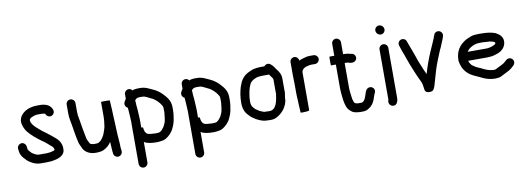

<svg xmlns="http://www.w3.org/2000/svg" viewBox="-66 -1106 4857 1763"><g transform="rotate(-10 2362.0 -225.0)"><path d="M346 -415C347.3 -415 348.7 -414.7 350 -414L351 -413C357.7 -399.6 363.4 -389.5 378.5 -384.5C404.2 -375.9 424.4 -392.3 430.5 -410.5C435.6 -425.9 429.8 -438.4 424 -450C406.3 -485.5 367 -501 314 -501H295C248.6 -501 213.1 -491.7 183 -475C145.9 -452.7 105.9 -410.3 124 -350C130.3 -324.7 143.1 -300.5 158 -281C190.7 -240.8 232.1 -207.7 274 -177C307.5 -155.4 333.5 -130.9 362 -106C371 -98.5 375.4 -90.2 378 -77V-70C376 -68.7 374 -67.7 372 -67L358 -63C346.9 -59.7 338 -56 325 -56C318.3 -55.3 311.3 -54.7 304 -54H231C209.5 -54 190.5 -65.9 177 -74C164.4 -81.2 155.4 -92.5 146 -104C141.8 -109 135 -116 135 -122C132.5 -147.1 131.8 -163.8 115.5 -176.5C86.1 -199.3 45.9 -172.7 50 -138C51.6 -131.6 53 -122.7 53 -115C56 -89.7 68.9 -67.4 84 -50C100.5 -31.9 113.9 -16.4 135 -4C159.4 12.9 193.7 28 231 28H285C292.3 28 300 27.7 308 27C335.7 27 356.5 21.3 378 17C415.2 7.7 455 -14.6 459 -55C463.5 -93.1 452 -121.1 438 -143C420.4 -169.4 392.5 -187.1 369 -208C347.4 -227.2 320.2 -244.4 296 -263L268 -287C259.3 -293.7 251 -301 243 -309C226.2 -325.8 202 -350.3 202 -381C207.3 -402.3 233.8 -406.9 252 -415C261.8 -418.3 281.3 -419 295 -419H314C326.3 -419 334.9 -417.5 346 -415Z M560 -462V-383C560 -357.4 561.9 -337.6 566 -316C579.7 -251.9 587.3 -175.8 603 -113C605.7 -97.7 609.7 -85.3 615 -76C620.8 -64.4 628.4 -45 634 -35C653.4 -3.4 693.5 20 744 20H761C780.5 20 802.3 16.3 817 10C849.5 -4.8 874.1 -24.7 893 -55C893.7 -51 894 -47.3 894 -44C895.1 -25.8 897 -10 897 7C897 17 897.7 25.7 899 33L901 45V53C902.3 64.3 907.2 73.7 915.5 81C943.1 105.2 985.1 82.5 983 47V39C982 28.7 979 19.3 979 8C979 -38.1 974.6 -54 972 -107C967.8 -190.3 964.2 -273.9 961 -355C960 -380.5 957 -404.5 957 -427V-430C957 -433.6 924.1 -433 916 -433C888.7 -433.7 875 -432.7 875 -430V-298C875 -263.6 870.5 -230.5 866 -201C862.4 -183.1 857.6 -173.9 852 -155L842 -129C833.9 -112.9 826.8 -102.6 817 -90C808.2 -77.7 797.5 -72.5 785 -65C780.1 -63.4 767 -62 761 -62H745C734 -62 730.4 -63.9 718 -67C705.8 -71.9 704.5 -77.6 699 -90C692.2 -105.8 686.3 -110.6 683 -129C678.8 -151.6 670.5 -191.9 666.5 -216L659 -261C653.5 -305.1 642 -335.4 642 -383V-462C642 -484.5 623.5 -503 601 -503C578.5 -503 560 -484.5 560 -462Z M1157 230C1179.5 230 1198 211.5 1198 189V-1C1198.7 -1 1199.3 -0.7 1200 0C1230.6 18 1270.5 22 1318 22C1327.3 22 1336.7 21.3 1346 20L1372 16C1384 13.3 1394.3 9.3 1403 4C1431.5 -13.1 1463.2 -43.8 1477 -77C1491.4 -105.8 1503.1 -138.7 1507 -178L1510 -197C1511.3 -211.4 1513 -224.9 1513 -240V-270C1513 -334.8 1477.7 -369.8 1445 -405C1423.7 -426.3 1398 -444.7 1371 -457C1333.3 -473.2 1302.6 -495 1249 -495H1228C1210.2 -495 1191.4 -491.7 1178 -485C1170 -497 1159 -503 1145 -503C1122.5 -503 1104 -484.5 1104 -462V-421C1099.3 -414.3 1095.3 -407.7 1092 -401L1087 -392C1076 -368.4 1089.7 -344.6 1106 -337C1106.7 -336.3 1107.3 -336 1108 -336C1109.3 -324.7 1110.3 -313 1111 -301C1112.9 -255.8 1118.3 -211.4 1116 -166V189C1116 211.5 1134.5 230 1157 230ZM1215 -411C1219.7 -412.3 1224 -413 1228 -413H1249C1254.3 -413 1260 -412.7 1266 -412C1269.3 -412 1273 -411.3 1277 -410C1297.4 -403.2 1318.8 -390.1 1337 -382C1341.7 -380.7 1346 -378.7 1350 -376C1360.9 -368.7 1376.4 -357.6 1387 -347L1407 -325C1413 -317.7 1416.7 -312.3 1418 -309C1423.7 -301.8 1430 -291.2 1430 -280C1430.7 -276.7 1431 -273.3 1431 -270V-240C1431 -229.7 1429.2 -217.4 1428 -208L1426 -189C1423.6 -167.8 1419.3 -143.4 1410 -128C1403.9 -115.8 1403.2 -109.5 1393 -98C1381 -80.7 1376.3 -76.2 1361 -66C1350.2 -60.6 1332.4 -60 1318 -60C1305.5 -60 1286.3 -61.5 1276 -63L1260 -65C1233 -69.5 1222.1 -87.5 1217 -113L1215 -127C1214.3 -129.7 1214 -132 1214 -134C1214 -134.7 1208.7 -135.3 1198 -136V-164C1200.1 -211.8 1195 -257.3 1193 -305C1190.7 -333.6 1187 -359 1187 -387C1186.3 -389 1186 -390.7 1186 -392C1192.7 -398.7 1204.3 -411 1215 -411Z M1686 230C1708.5 230 1727 211.5 1727 189V-1C1727.7 -1 1728.3 -0.7 1729 0C1759.6 18 1799.5 22 1847 22C1856.3 22 1865.7 21.3 1875 20L1901 16C1913 13.3 1923.3 9.3 1932 4C1960.5 -13.1 1992.2 -43.8 2006 -77C2020.4 -105.8 2032.1 -138.7 2036 -178L2039 -197C2040.3 -211.4 2042 -224.9 2042 -240V-270C2042 -334.8 2006.7 -369.8 1974 -405C1952.7 -426.3 1927 -444.7 1900 -457C1862.3 -473.2 1831.6 -495 1778 -495H1757C1739.2 -495 1720.4 -491.7 1707 -485C1699 -497 1688 -503 1674 -503C1651.5 -503 1633 -484.5 1633 -462V-421C1628.3 -414.3 1624.3 -407.7 1621 -401L1616 -392C1605 -368.4 1618.7 -344.6 1635 -337C1635.7 -336.3 1636.3 -336 1637 -336C1638.3 -324.7 1639.3 -313 1640 -301C1641.9 -255.8 1647.3 -211.4 1645 -166V189C1645 211.5 1663.5 230 1686 230ZM1744 -411C1748.7 -412.3 1753 -413 1757 -413H1778C1783.3 -413 1789 -412.7 1795 -412C1798.3 -412 1802 -411.3 1806 -410C1826.4 -403.2 1847.8 -390.1 1866 -382C1870.7 -380.7 1875 -378.7 1879 -376C1889.9 -368.7 1905.4 -357.6 1916 -347L1936 -325C1942 -317.7 1945.7 -312.3 1947 -309C1952.7 -301.8 1959 -291.2 1959 -280C1959.7 -276.7 1960 -273.3 1960 -270V-240C1960 -229.7 1958.2 -217.4 1957 -208L1955 -189C1952.6 -167.8 1948.3 -143.4 1939 -128C1932.9 -115.8 1932.2 -109.5 1922 -98C1910 -80.7 1905.3 -76.2 1890 -66C1879.2 -60.6 1861.4 -60 1847 -60C1834.5 -60 1815.3 -61.5 1805 -63L1789 -65C1762 -69.5 1751.1 -87.5 1746 -113L1744 -127C1743.3 -129.7 1743 -132 1743 -134C1743 -134.7 1737.7 -135.3 1727 -136V-164C1729.1 -211.8 1724 -257.3 1722 -305C1719.7 -333.6 1716 -359 1716 -387C1715.3 -389 1715 -390.7 1715 -392C1721.7 -398.7 1733.3 -411 1744 -411Z M2438 -412C2442.4 -403.2 2448.5 -395 2456 -386C2462.6 -376.8 2470 -369.4 2470 -355V-243C2470 -238.3 2470.3 -233.3 2471 -228C2471 -225.3 2470.3 -221.3 2469 -216C2461.6 -160.6 2447.7 -80 2385 -80H2371C2366.3 -80 2359.7 -80.3 2351 -81H2338C2328.7 -82.9 2324 -84.5 2314 -89C2299.5 -94.8 2288.6 -98.4 2279 -108C2273 -112 2266.3 -116 2259 -120C2253.3 -125.7 2248.4 -132.6 2242 -139C2228.3 -152.7 2223 -171.1 2223 -199C2223 -237.1 2228.9 -264.2 2235 -297C2240.1 -321 2247.3 -337.4 2256 -357C2268.5 -382 2297.3 -396.4 2326 -406L2336 -408C2344.3 -409 2361.9 -411 2371 -411H2430C2432.7 -411 2435.3 -411.3 2438 -412ZM2408 -493H2371C2345.6 -493 2321.1 -489 2301 -484L2276 -474C2266.7 -470 2257.7 -465.7 2249 -461C2219.7 -446.4 2195.1 -419.3 2181 -391C2176.3 -376.9 2167.6 -360.9 2163 -346C2149.8 -303 2141 -253.5 2141 -199C2141 -144.8 2156.8 -108.2 2184 -81C2195.8 -69.2 2205.5 -56.3 2220 -48C2229.6 -44.1 2237.1 -35.9 2245 -31C2275.7 -15.6 2303.7 1 2350 1C2359.3 1.7 2366.3 2 2371 2H2385C2413.7 2 2432.1 -7 2452.5 -19.5C2474.9 -33.2 2496 -52.8 2511 -74C2527.7 -99.1 2545 -129.7 2545 -168.5C2545 -184.1 2553 -216.5 2553 -233C2552.3 -236.3 2552 -239.7 2552 -243V-355C2552 -391.5 2536.3 -417.8 2519 -439C2515 -443 2512 -447 2510 -451C2499.1 -467.3 2493.1 -478 2478 -492L2469 -500C2461 -507.3 2451.2 -510.7 2439.5 -510C2425.2 -509.2 2417 -502 2408 -493Z M2652 -488V-365C2652 -337.6 2654 -312.1 2654 -283V-202C2654 -192 2654.3 -180.7 2655 -168L2657 -134C2657.7 -124.7 2658 -115.7 2658 -107C2658 -94.5 2661 -59.5 2661 -49C2661.7 -45 2662 -39.8 2662 -33.5V-18C2662 -16 2668.8 -15 2682.5 -15C2694.1 -15 2744 -16.4 2744 -24V-381C2744.7 -382.3 2745.3 -384.7 2746 -388C2752.1 -409.4 2776.6 -423.5 2801 -427C2813.1 -430.3 2821.5 -433 2836 -433H2871C2892.6 -433 2912 -452 2912 -474C2912 -496 2892.6 -515 2871 -515H2836C2825.3 -515 2814.7 -514 2804 -512C2779.3 -505.3 2755.7 -499.8 2734 -489C2732.7 -510.4 2715.2 -529 2693 -529C2670.5 -529 2652 -510.5 2652 -488Z M3058 -588V-477H3014C3011.3 -477 3010.3 -463.3 3011 -436C3010.3 -408.7 3011.3 -395 3014 -395H3058V-167C3058 -138.5 3062.8 -110 3065 -84C3068.6 -48.3 3076 -14.9 3088 12C3095.9 28.9 3117.8 49.3 3134 59C3150.3 68.5 3172.1 70.7 3195 73H3229C3252.9 73 3269.4 66.6 3284 56C3298.9 47.9 3313.3 34.3 3323 21C3330.1 11.6 3334.8 -1.1 3341 -12C3349.7 -31.6 3354.5 -57.6 3365 -76C3383.3 -110.3 3350.8 -144.5 3317 -134C3282.7 -123.3 3282.1 -77.3 3267 -47C3261.3 -37.1 3258.9 -26.6 3250 -20C3245.3 -15.3 3237.6 -9 3229 -9H3196C3193.3 -9.7 3190.7 -10 3188 -10C3176.1 -12 3170.5 -14.5 3162 -23C3158.2 -32.5 3153.9 -48.3 3151 -58L3149 -72C3145.7 -101.7 3140 -133.8 3140 -167V-395H3153C3156.3 -395 3161.7 -394.7 3169 -394C3170.3 -394 3171.7 -393.7 3173 -393C3197.4 -382.1 3226.6 -383.2 3242.5 -400.5C3267.1 -427.3 3243.9 -470.1 3209 -468H3206C3192.3 -473.9 3171.6 -477 3153 -477H3140V-588C3140 -610.2 3120.5 -629 3098.5 -629C3076.4 -629 3058 -610.2 3058 -588Z M3477 -462V6C3477 8.8 3474.8 13.9 3474 17C3467.9 41.2 3484.8 62.4 3503 67.5C3541.6 78.4 3559 39.5 3559 6V-462C3559 -484.5 3540.5 -503 3518 -503C3495.5 -503 3477 -484.5 3477 -462ZM3469 -639C3469 -615.7 3489.7 -595 3513 -595C3535.5 -595 3554 -613.5 3554 -636C3554 -659.3 3533.3 -680 3510 -680C3487.5 -680 3469 -661.5 3469 -639Z M3977 -460 3970 -443C3958.4 -414 3945 -388.9 3933 -359C3907.8 -299.1 3882 -231 3864 -165L3857 -179C3847.3 -198.3 3843.6 -207.8 3835 -230C3819 -268 3804.8 -299.9 3792 -342C3776.3 -385.1 3761.1 -428.9 3745 -469C3738 -487.8 3736.3 -504.8 3719 -514C3685.6 -531.8 3649.5 -500.7 3660 -467C3664.9 -449.7 3670.5 -435.9 3676 -418C3699.1 -360.4 3719.9 -290.5 3745 -234C3758.4 -203.4 3770.1 -169.8 3784 -142L3794 -122C3801.2 -105.3 3810.5 -88.2 3813 -68C3819.2 -40 3813.4 -10.5 3838.5 -1C3858.6 6.6 3889.8 3.2 3898 -10C3905.3 -19.3 3911.3 -32 3916 -48C3935.4 -109.4 3950 -172.7 3971 -231L3991 -283C4002.3 -312.5 4011.4 -334.2 4022 -359C4031.4 -376.6 4039.8 -394.3 4046 -413C4054.8 -434.9 4065.9 -456.7 4072 -481C4083.4 -517.4 4044 -546.1 4013 -528.5C3999.4 -520.8 3996.3 -510.2 3991 -496L3986 -481C3983.3 -475 3980.3 -468 3977 -460Z M4270 -300 4273 -303C4282.3 -318.1 4287.9 -323.3 4300 -332C4325.9 -348.2 4350 -362 4392 -362H4420C4432 -362 4478.9 -359.1 4488 -358C4496.6 -357 4533 -348.4 4533 -340C4533.7 -338.7 4534.3 -337.7 4535 -337C4535 -336.3 4534.7 -335.7 4534 -335C4534 -329.3 4529.5 -325.4 4526 -323C4504.4 -310 4482.2 -303.1 4451 -300ZM4634 -175C4622.7 -175 4613 -171 4605 -163C4590.2 -148.2 4573.7 -135.2 4553 -126L4515 -107C4505.9 -102.5 4499.4 -97.6 4489 -95H4470C4456.7 -96.2 4453.7 -97.2 4443 -99L4426 -104C4421.3 -105.3 4416 -107 4410 -109C4393 -114.7 4363 -133.1 4344 -139C4327.5 -145.2 4312.7 -154.2 4299 -164C4280 -173.5 4267.3 -196.1 4260 -218H4430C4438.7 -218 4447.3 -218.3 4456 -219C4474.6 -219 4492.6 -222.8 4508 -227L4526 -233C4568.3 -244.5 4606.4 -275 4615 -320C4624.8 -376.1 4588.9 -404.7 4555 -423C4522.4 -438 4471.6 -444 4420 -444H4392C4367.2 -444 4340.8 -441.1 4323 -434C4308.2 -427.3 4288.8 -420.6 4275 -413C4216.4 -377.9 4173 -327.8 4173 -235C4173.7 -225.7 4176 -214.3 4180 -201C4189.7 -164.2 4207.1 -135.8 4231 -114C4261.5 -83.5 4298.3 -71.5 4340 -52L4362 -41C4374.2 -34.9 4390 -29.2 4404 -25L4420 -21C4451.8 -12.3 4502.9 -10.3 4532 -23C4558.7 -36.4 4586 -49.8 4612 -64C4627.4 -73 4643.9 -85.9 4656 -98C4665.6 -107.6 4675 -117.9 4675 -134C4675 -156.5 4656.5 -175 4634 -175Z"/></g></svg>

Font: HoneyBee
Style: Bd
Weight: 700
Foundry: Cannot Into Space Fonts
Version: Version 0.89